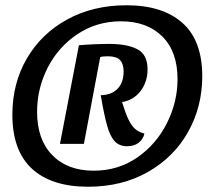

<svg xmlns="http://www.w3.org/2000/svg" viewBox="-20 -699 816 730"><path d="M749 -409Q749 -294 695.5 -198Q642 -102 543 -45.5Q444 11 315 11Q176 11 101.5 -57.5Q27 -126 27 -263Q27 -382 82 -476.5Q137 -571 235.5 -625Q334 -679 461 -679Q598 -679 673.5 -612Q749 -545 749 -409ZM121 -274Q121 -168 179 -109Q237 -50 336 -50Q429 -50 501.5 -100Q574 -150 614.5 -230.5Q655 -311 655 -398Q655 -503 597 -560.5Q539 -618 440 -618Q348 -618 275 -569.5Q202 -521 161.5 -442Q121 -363 121 -274ZM541 -435Q541 -388 514.5 -353Q488 -318 444 -311Q458 -266 469 -243.5Q480 -221 493.5 -209Q507 -197 529 -191Q525 -171 508 -157Q491 -143 463 -143Q434 -143 416.5 -161.5Q399 -180 387.5 -220.5Q376 -261 363 -337Q405 -338 427.5 -362Q450 -386 450 -427Q450 -456 436.5 -470.5Q423 -485 390 -485Q371 -485 361 -482L299 -152H208L280 -527Q340 -532 397 -532Q463 -532 502 -512Q541 -492 541 -435Z"/></svg>

Font: Sansita
Style: Italic
Weight: 400
Italic angle: -11°
Designer: Pablo Cosgaya
Foundry: Omnibus-Type
Version: Version 1.006